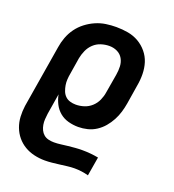

<svg xmlns="http://www.w3.org/2000/svg" viewBox="-136 -634 872 962"><g transform="rotate(20 300.0 -152.5)"><path d="M211 223Q182 223 154 216.5Q126 210 102.5 196Q79 182 61.5 161Q44 140 34 113.5Q24 87 22.5 58Q21 29 25 0L80 -333Q84 -360 94 -387Q104 -414 121 -437.5Q138 -461 161.5 -479Q185 -497 211.5 -508.5Q238 -520 265.5 -524Q293 -528 320 -528Q353 -528 383.5 -522.5Q414 -517 440 -502Q466 -487 485.5 -463.5Q505 -440 514 -411.5Q523 -383 523.5 -351Q524 -319 518 -287L502 -187Q498 -163 491 -139.5Q484 -116 472 -93.5Q460 -71 443.5 -51.5Q427 -32 405.5 -18Q384 -4 359.5 2Q335 8 311 8Q284 8 258 1Q232 -6 212 -22.5Q192 -39 180 -62.5Q168 -86 163 -112L145 -2Q143 13 142 28Q141 43 143.5 57.5Q146 72 152 84.5Q158 97 168.5 106Q179 115 193.5 118.5Q208 122 223 122Q241 122 259.5 119.5Q278 117 296.5 115Q315 113 333.5 111.5Q352 110 371 110Q393 110 414.5 112Q436 114 457 118L440 219Q422 214 403.5 211.5Q385 209 366 209Q347 209 327.5 211.5Q308 214 288 216.5Q268 219 249 221Q230 223 211 223ZM261 -93Q283 -93 305 -100Q327 -107 344.5 -123Q362 -139 371.5 -160.5Q381 -182 384 -203L401 -303Q405 -326 404 -348.5Q403 -371 392.5 -389.5Q382 -408 362.5 -417.5Q343 -427 320 -427Q298 -427 276 -420Q254 -413 237 -397Q220 -381 210.5 -359.5Q201 -338 197 -317L183 -230Q180 -214 179 -198Q178 -182 180.5 -167Q183 -152 188.5 -137.5Q194 -123 204.5 -112.5Q215 -102 230 -97.5Q245 -93 261 -93Z"/></g></svg>

Font: Iosevka Extended Oblique
Style: Bold
Weight: 700
Width: 7
Italic angle: -9°
Monospace: yes
Designer: Belleve Invis
Foundry: Belleve Invis
Version: Version 32.5.0; ttfautohint (v1.8.4)